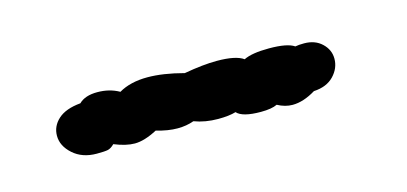

<svg xmlns="http://www.w3.org/2000/svg" viewBox="-27 -812 576 272"><g transform="rotate(-15 260.5 -676.5)"><path d="M94 -636Q73 -636 59.5 -648Q46 -660 46 -675Q46 -689 57 -699Q68 -709 90 -711Q99 -720 117 -720Q135 -720 149 -712Q166 -722 191 -722Q214 -722 244 -714Q272 -719 292 -719Q320 -719 331 -711Q343 -717 368 -717Q395 -717 405 -710Q410 -711 418 -711Q434 -711 444 -701.5Q454 -692 454 -679Q454 -665 443.5 -654Q433 -643 414 -642Q396 -631 380 -631Q369 -631 358 -637Q350 -633 334 -633Q307 -633 299 -642Q289 -639 273 -639Q254 -639 238 -645Q227 -641 214 -641Q200 -641 183 -646Q164 -636 150 -636Q137 -636 120 -643Q115 -638 110.5 -637Q106 -636 94 -636Z"/></g></svg>

Font: Pangolin
Style: Regular
Weight: 400
Designer: Kevin Burke
Foundry: Google, Inc.
Version: Version 1.101